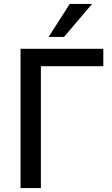

<svg xmlns="http://www.w3.org/2000/svg" viewBox="-20 -952 565 972"><path d="M84 0V-705H503V-617H187V0ZM226 -765 333 -932H446L304 -765Z"/></svg>

Font: Nunito Sans 10pt SemiCondensed SemiBold
Style: Regular
Weight: 600
Width: 4
Designer: Vernon Adams
Foundry: Vernon Adams
Version: Version 3.101;gftools[0.9.27]